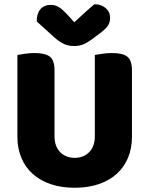

<svg xmlns="http://www.w3.org/2000/svg" viewBox="-20 -867 704 905"><path d="M62 -222V-608Q74 -610 97 -613.5Q120 -617 143 -617Q193 -617 215 -600Q237 -583 237 -534V-225Q237 -177 263.5 -150Q290 -123 332 -123Q374 -123 400.5 -150Q427 -177 427 -225V-608Q439 -610 462 -613.5Q485 -617 508 -617Q558 -617 580 -600Q602 -583 602 -534V-222Q602 -168 583.5 -123.5Q565 -79 530 -47.5Q495 -16 445 1Q395 18 332 18Q269 18 219 1Q169 -16 134 -47.5Q99 -79 80.5 -123.5Q62 -168 62 -222ZM330 -762Q355 -785 379 -807Q403 -829 425 -847Q457 -847 478 -829Q499 -811 499 -783Q499 -762 489 -746.5Q479 -731 451 -710L423 -689Q394 -667 374 -658.5Q354 -650 330 -650Q300 -650 278 -661.5Q256 -673 236 -691L153 -766Q153 -803 170.5 -823.5Q188 -844 220 -844Q240 -844 257.5 -833.5Q275 -823 303 -792Z"/></svg>

Font: Baloo 2 Latin ExtraBold
Style: Regular
Weight: 400
Designer: Sarang Kulkarni and Ek Type
Foundry: Ek Type
Version: Version 1.001